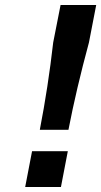

<svg xmlns="http://www.w3.org/2000/svg" viewBox="-20 -743 402 763"><path d="M333.5 -574.2Q283.2 -388.7 252 -227.1H138.2Q171.4 -398.4 191.4 -574.2L220.7 -723.1H362.3ZM222.2 0H80.1L107.4 -142.1H249.5Z"/></svg>

Font: Aurulent Sans
Style: BoldItalic
Weight: 700
Italic angle: -11°
Version: Version 2007.05.04